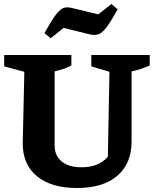

<svg xmlns="http://www.w3.org/2000/svg" viewBox="-20 -931 774 963"><path d="M367 12Q237 12 165.5 -47Q94 -106 94 -211L102 -571L1 -598V-655H338V-603Q321 -593 301.5 -586.5Q282 -580 254 -573V-202Q254 -150 289.5 -121Q325 -92 389 -92Q476 -92 521 -145L529 -571L438 -598V-655H731V-603Q710 -593 687.5 -585.5Q665 -578 640 -573V-222Q640 -110 568 -49Q496 12 367 12ZM234 -739 203 -765Q231 -815 250 -843Q269 -871 283.5 -882Q298 -893 311.5 -894Q325 -895 341 -891L473 -859L539 -911L570 -884Q536 -823 514.5 -794.5Q493 -766 474.5 -759.5Q456 -753 433 -758L299 -791Z"/></svg>

Font: Piazzolla
Style: Bold
Weight: 700
Designer: Juan Pablo del Peral
Foundry: Huerta Tipografica
Version: Version 1.330